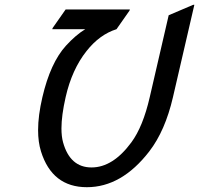

<svg xmlns="http://www.w3.org/2000/svg" viewBox="-20 -777 837 807"><path d="M796.9 -756.8 707 -368.7Q674.3 -227.5 607.4 -140.6Q491.2 9.8 345.2 9.8Q199.2 9.8 152.3 -140.6Q140.1 -179.7 140.1 -230Q140.1 -291.5 158.2 -368.7Q191.9 -513.2 257.3 -585Q298.3 -629.9 338.4 -654.3H199.7L201.2 -659.2L255.9 -737.3H525.9L524.4 -732.4L469.7 -654.3Q398.4 -631.8 343.8 -562.5Q282.2 -484.9 255.9 -368.7Q238.3 -291.5 238.3 -237.3Q238.3 -203.1 245.1 -178.7Q274.4 -73.2 364.7 -73.2Q454.6 -73.2 532.2 -178.7Q581.1 -245.1 609.4 -368.7L689 -712.9L792 -756.8Z"/></svg>

Font: Nova Script
Style: Regular
Weight: 400
Italic angle: -13°
Version: Version 2.001